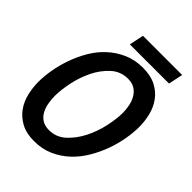

<svg xmlns="http://www.w3.org/2000/svg" viewBox="-230 -896 1015 1015"><g transform="rotate(45 277.5 -388.5)"><path d="M441 -425Q441 -452 435.5 -478.5Q430 -505 417.5 -526Q405 -547 384.5 -560Q364 -573 333 -573Q278 -573 238 -536.5Q198 -500 172.5 -447.5Q147 -395 135 -337Q123 -279 123 -235Q123 -208 128 -181Q133 -154 145 -132.5Q157 -111 177.5 -98Q198 -85 229 -85Q283 -85 323 -122Q363 -159 389.5 -212Q416 -265 428.5 -323.5Q441 -382 441 -425ZM9 -226Q9 -268 17.5 -317Q26 -366 43.5 -415.5Q61 -465 88 -511Q115 -557 153 -592Q191 -627 239.5 -648.5Q288 -670 348 -670Q406 -670 445.5 -649.5Q485 -629 509.5 -595.5Q534 -562 544.5 -519.5Q555 -477 555 -434Q555 -393 546.5 -343.5Q538 -294 520 -244.5Q502 -195 474.5 -148.5Q447 -102 409 -66.5Q371 -31 322.5 -9.5Q274 12 214 12Q156 12 116.5 -9.5Q77 -31 53 -65Q29 -99 19 -141.5Q9 -184 9 -226ZM228 -789H521L504 -708H211Z"/></g></svg>

Font: Codetta
Style: Bold Italic
Weight: 700
Italic angle: -11°
Designer: Ulrich Proeller
Foundry: PROSA GmbH
Version: Version 2.00;September 29, 2018;FontCreator 11.5.0.2427 64-b